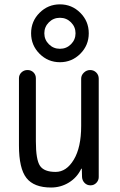

<svg xmlns="http://www.w3.org/2000/svg" viewBox="-20 -835 540 865"><path d="M200.2 -635.7Q220.7 -615.2 250 -615.2Q279.3 -615.2 299.8 -635.7Q320.3 -656.2 320.3 -685.1Q320.3 -713.9 299.8 -734.4Q279.3 -754.9 250 -754.9Q220.7 -754.9 200.2 -734.4Q179.7 -713.9 179.7 -685.1Q179.7 -656.2 200.2 -635.7ZM158.2 -777.3Q196.3 -815.4 250 -815.4Q303.7 -815.4 341.8 -777.3Q379.9 -739.3 379.9 -685.1Q379.9 -630.9 341.8 -592.8Q303.7 -554.7 250 -554.7Q196.3 -554.7 158.2 -592.8Q120.1 -630.9 120.1 -685.1Q120.1 -739.3 158.2 -777.3ZM210 9.8Q132.8 9.8 99.1 -33.2Q65.4 -76.2 65.4 -179.7V-482.4Q65.4 -498 76.7 -508.8Q87.9 -519.5 104 -519.5Q120.1 -519.5 130.9 -508.8Q141.6 -498 141.6 -482.4V-198.2Q141.6 -115.2 160.2 -87.9Q178.7 -60.5 230.5 -60.5Q279.3 -60.5 312.5 -115.7Q345.7 -170.9 345.7 -267.6V-480.5Q345.7 -496.1 357.9 -507.8Q370.1 -519.5 386.2 -519.5Q402.3 -519.5 413.6 -508.3Q424.8 -497.1 424.8 -480.5V-37.1Q424.8 -22.5 414.1 -11.2Q403.3 0 387.7 0Q372.1 0 361.3 -10.7Q350.6 -21.5 349.6 -37.1L348.6 -74.2Q348.6 -75.2 347.7 -75.2Q345.7 -75.2 345.7 -74.2Q327.1 -35.2 290.5 -12.7Q253.9 9.8 210 9.8Z"/></svg>

Font: Rounded Mgen+ 2m regular
Style: Regular
Weight: 400
Designer: [Source Han Sans]
Ryoko NISHIZUKA  (kana & ideographs); Paul D. Hunt (Latin, Greek & Cyrillic); Wenlong ZHANG  (bopomofo
Version: Version 1.059.20150602